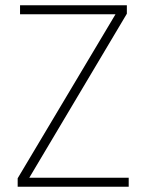

<svg xmlns="http://www.w3.org/2000/svg" viewBox="-20 -708 551 728"><path d="M47 0V-32L418 -654H56V-688H461V-656L91 -34H468V0Z"/></svg>

Font: Saira SemiCondensed Thin
Style: Regular
Weight: 250
Width: 4
Designer: Hector Gatti with collaboration of the Omnibus-Type team
Foundry: Omnibus-Type
Version: Version 1.101